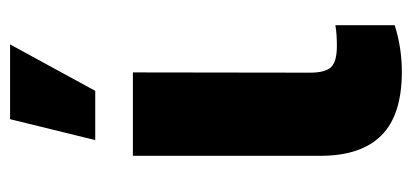

<svg xmlns="http://www.w3.org/2000/svg" viewBox="-238 -574 817 381"><g transform="rotate(-90 170.5 -383.5)"><path d="M217.3 -528.3 216.8 -176.8Q216.8 -147 227.5 -135.3Q238.3 -123.5 270 -123.5Q294.4 -123.5 311 -126.5V-8.8Q266.6 5.4 218.3 5.4Q132.8 5.4 92.3 -35.2Q51.8 -75.7 51.8 -156.2V-528.3ZM124.5 -772H272.9L180.7 -603H83Z"/></g></svg>

Font: Roboto Black
Style: Regular
Weight: 900
Designer: Google
Version: Version 2.134; 2016